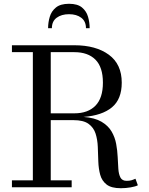

<svg xmlns="http://www.w3.org/2000/svg" viewBox="-20 -989 786 1014"><path d="M434 -840Q434 -876.5 409.2 -895.2Q384.5 -914 344.5 -914Q304.5 -914 279.2 -895.2Q254 -876.5 254 -840H234Q234 -870.5 242.8 -900.2Q251.5 -930 275.5 -949.5Q299.5 -969 344.5 -969Q389.5 -969 413 -949.5Q436.5 -930 445 -900.2Q453.5 -870.5 453.5 -840ZM43 -36.5H153.5V-713.5H43V-750H373Q486.5 -750 554.8 -700Q623 -650 623 -552.5Q623 -465 571 -422Q519 -379 421 -371.5Q480.5 -367 515.8 -346.2Q551 -325.5 569 -295Q587 -264.5 593.5 -229.2Q600 -194 601.5 -159.8Q603 -125.5 605 -97Q607 -68.5 616.2 -51.2Q625.5 -34 648.5 -34Q664.5 -34 675 -37.2Q685.5 -40.5 695.5 -45L708 -10.5Q696 -4 670.5 0.5Q645 5 618 5Q568 5 543 -14.5Q518 -34 509.2 -66Q500.5 -98 499.2 -136.5Q498 -175 496.5 -213.2Q495 -251.5 484.8 -283.5Q474.5 -315.5 447.5 -335Q420.5 -354.5 368 -354.5H248V-36.5H358.5V0H43ZM373 -713.5H248V-390.5H373Q444.5 -390.5 484 -430.8Q523.5 -471 523.5 -552.5Q523.5 -634.5 484 -674Q444.5 -713.5 373 -713.5Z"/></svg>

Font: Bodoni* 06pt
Style: Regular
Weight: 400
Version: Version 2.3